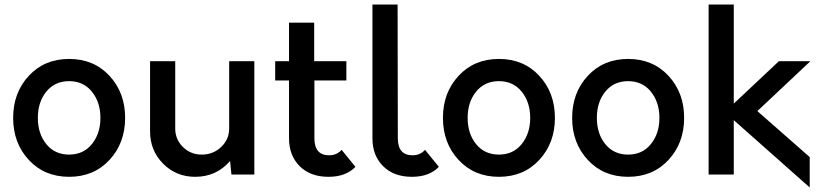

<svg xmlns="http://www.w3.org/2000/svg" viewBox="-20 -770 3611 847"><path d="M463 -64.5Q394 10 285 10Q176 10 107 -64.5Q38 -139 38 -250Q38 -361 107 -435.5Q176 -510 285 -510Q394 -510 463 -435.5Q532 -361 532 -250Q532 -139 463 -64.5ZM184.5 -134Q222 -88 285 -88Q348 -88 385.5 -134.5Q423 -181 423 -250Q423 -319 385.5 -365.5Q348 -412 285 -412Q222 -412 184.5 -366Q147 -320 147 -250Q147 -180 184.5 -134Z M991 -500H1102V0H1001L995 -60Q935 10 841 10Q757 10 699.5 -48Q642 -106 642 -190V-500H753V-203Q753 -155 787 -121.5Q821 -88 870 -88Q920 -88 955.5 -121.5Q991 -155 991 -203Z M1487 -109 1548 -34Q1506 10 1429 10Q1349 10 1302 -37Q1255 -84 1255 -160V-415H1194V-500H1255V-670H1366V-500H1508V-415H1367V-160Q1367 -85 1432 -85Q1466 -85 1487 -109Z M1797 10Q1717 10 1670 -37Q1623 -84 1623 -160V-750H1734L1735 -160Q1735 -85 1800 -85Q1834 -85 1855 -109L1916 -34Q1874 10 1797 10Z M2359 -64.5Q2290 10 2181 10Q2072 10 2003 -64.5Q1934 -139 1934 -250Q1934 -361 2003 -435.5Q2072 -510 2181 -510Q2290 -510 2359 -435.5Q2428 -361 2428 -250Q2428 -139 2359 -64.5ZM2080.5 -134Q2118 -88 2181 -88Q2244 -88 2281.5 -134.5Q2319 -181 2319 -250Q2319 -319 2281.5 -365.5Q2244 -412 2181 -412Q2118 -412 2080.5 -366Q2043 -320 2043 -250Q2043 -180 2080.5 -134Z M2929 -64.5Q2860 10 2751 10Q2642 10 2573 -64.5Q2504 -139 2504 -250Q2504 -361 2573 -435.5Q2642 -510 2751 -510Q2860 -510 2929 -435.5Q2998 -361 2998 -250Q2998 -139 2929 -64.5ZM2650.5 -134Q2688 -88 2751 -88Q2814 -88 2851.5 -134.5Q2889 -181 2889 -250Q2889 -319 2851.5 -365.5Q2814 -412 2751 -412Q2688 -412 2650.5 -366Q2613 -320 2613 -250Q2613 -180 2650.5 -134Z M3555 -500 3321 -280 3552 -77V57L3217 -240V0H3106V-750H3217V-313L3416 -500Z"/></svg>

Font: Orkney Medium
Style: Regular
Weight: 500
Designer: Samuel Oakes and Alfredo Marco Pradil
Foundry: Alfredo Marco Pradil
Version: 1.0; ttfautohint (v1.5)